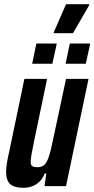

<svg xmlns="http://www.w3.org/2000/svg" viewBox="-20 -885 449 913"><path d="M92 8Q62 8 43.5 0Q25 -8 17 -25Q9 -42 9 -69Q9 -86 13 -110.5Q17 -135 24 -165L96 -510H204L144 -223Q135 -179 130.5 -154.5Q126 -130 126 -116Q126 -105 129 -99.5Q132 -94 140 -92Q148 -90 159 -90Q176 -90 187 -98Q198 -106 206.5 -125Q215 -144 222.5 -176.5Q230 -209 240 -257L294 -510H401L294 0H192L200 -60H193Q182 -34 166 -19.5Q150 -5 131 1.5Q112 8 92 8ZM292 -582 312 -678H409L388 -582ZM133 -582 153 -678H250L229 -582ZM235 -727 236 -732 294 -865H405L404 -860L327 -727Z"/></svg>

Font: Saira ExtraCondensed
Style: Bold Italic
Weight: 700
Width: 2
Italic angle: -12°
Designer: Hector Gatti with collaboration of the Omnibus-Type team
Foundry: Omnibus-Type
Version: Version 1.101